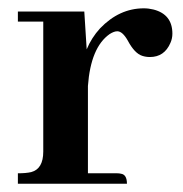

<svg xmlns="http://www.w3.org/2000/svg" viewBox="-20 -446 443 466"><path d="M264.6 -25.4H193.4V-237.3Q200.2 -331.1 246.1 -363.3Q256.8 -370.1 264.6 -370.1Q277.3 -370.1 290 -347.7Q306.6 -316.4 325.2 -310.5Q334 -307.6 343.8 -307.6Q378.9 -307.6 393.6 -341.8Q398.4 -352.5 398.4 -364.3Q398.4 -411.1 352.5 -422.9Q340.8 -425.8 329.1 -425.8Q269.5 -425.8 222.7 -377Q202.1 -354.5 190.4 -326.2L184.6 -418H23.4V-393.6H85V-78.1Q85 -36.1 55.7 -28.3Q43 -25.4 23.4 -25.4V0H288.1Q288.1 -22.5 273.4 -24.4Q269.5 -25.4 264.6 -25.4Z"/></svg>

Font: Abhaya Libre
Style: Bold
Weight: 700
Designer: Pushpananda Ekanayake, Sol Matas, Pathum Egodawatta
Foundry: Mooniak
Version: Version 1.050 ; ttfautohint (v1.6)